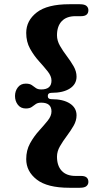

<svg xmlns="http://www.w3.org/2000/svg" viewBox="-20 -760 456 908"><path d="M206 -306Q206 -291 223.5 -291Q279 -291 310.5 -270.5Q342 -250 342 -214.5Q342 -189.5 328 -165.2Q314 -141 295.8 -116.8Q277.5 -92.5 263.5 -68.2Q249.5 -44 249.5 -19Q249.5 24 272 48Q294.5 72 337 72H363.5Q398 72 398 100.5Q398 112 389 120Q380 128 357.5 128H308Q203.5 128 153.8 89.2Q104 50.5 104 -7.5Q104 -49 122 -81.8Q140 -114.5 163.8 -140.8Q187.5 -167 205.5 -189.2Q223.5 -211.5 223.5 -233Q223.5 -274.5 175 -274.5Q158.5 -274.5 149.2 -267.8Q140 -261 130 -254Q120 -247 102 -247Q78 -247 64.5 -264.5Q51 -282 51 -306Q51 -329.5 64.5 -347Q78 -364.5 102 -364.5Q120 -364.5 130 -357.8Q140 -351 149.2 -344Q158.5 -337 175 -337Q223.5 -337 223.5 -379Q223.5 -400 205.5 -422.5Q187.5 -445 163.8 -471.2Q140 -497.5 122 -530Q104 -562.5 104 -604.5Q104 -662.5 153.8 -701.2Q203.5 -740 308 -740H357.5Q380 -740 389 -732Q398 -724 398 -712Q398 -683.5 363.5 -683.5H337Q294.5 -683.5 272 -659.8Q249.5 -636 249.5 -593Q249.5 -568 263.5 -543.5Q277.5 -519 295.8 -495Q314 -471 328 -446.8Q342 -422.5 342 -397.5Q342 -362 310.5 -341.5Q279 -321 223.5 -321Q206 -321 206 -306Z"/></svg>

Font: Fraunces 9pt
Style: Bold
Weight: 700
Version: Version 1.000;[b76b70a41]